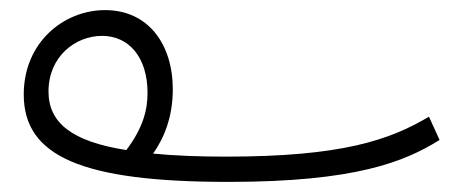

<svg xmlns="http://www.w3.org/2000/svg" viewBox="-20 -339 906 380"><path d="M432 21C684 21 781 -19 850 -62L829 -108C751 -62 658 -29 427 -29C372 -29 324 -31 283 -35C305 -66 322 -108 322 -162C322 -252 273 -319 188 -319C106 -319 27 -255 27 -152C27 -30 141 21 432 21ZM76 -158C76 -227 129 -268 182 -268C234 -268 272 -227 272 -155C272 -123 264 -87 230 -42C122 -59 76 -96 76 -158Z"/></svg>

Font: Noto Sans Arabic UI Cn Lt
Style: Regular
Weight: 300
Width: 3
Designer: Monotype Design Team, Nadine Chahine and Nizar Qandah
Foundry: Monotype Imaging Inc.
Version: Version 2.010